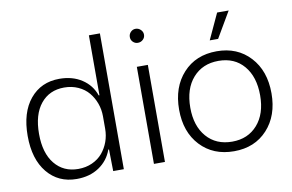

<svg xmlns="http://www.w3.org/2000/svg" viewBox="-77 -868 1545 1015"><g transform="rotate(-10 696.0 -361.0)"><path d="M258.8 7.8Q160.6 7.8 101.3 -64.2Q42 -136.2 42 -261.2Q42 -386.7 101.3 -458.3Q160.6 -529.8 258.8 -529.8Q329.1 -529.8 379.4 -496.8Q429.7 -463.9 449.2 -407.2H453.1V-729H512.2V0H455.1L453.1 -116.2H449.2Q429.2 -59.6 379.2 -25.9Q329.1 7.8 258.8 7.8ZM103 -261.2Q103 -158.2 149.9 -100.6Q196.8 -43 275.9 -43Q316.9 -43 350.8 -58.3Q384.8 -73.7 406.5 -99.6Q428.2 -125.5 440.2 -158.4Q452.1 -191.4 452.1 -228V-294.9Q452.1 -331.1 440.2 -364Q428.2 -397 406.5 -423.1Q384.8 -449.2 350.8 -464.6Q316.9 -480 275.9 -480Q196.3 -480 149.7 -422.6Q103 -365.2 103 -261.2Z M673.8 0V-521H732.9V0ZM701.7 -720.2Q717.3 -720.2 729 -709Q740.7 -697.8 740.7 -682.1Q740.7 -666.5 729.2 -655.8Q717.8 -645 701.7 -645Q686.5 -645 675.5 -655.8Q664.6 -666.5 664.6 -682.1Q664.6 -697.8 675.5 -709Q686.5 -720.2 701.7 -720.2Z M1103.5 7.8Q991.7 7.8 923.1 -65.4Q854.5 -138.7 854.5 -258.8Q854.5 -379.4 922.6 -454.1Q990.7 -528.8 1103.5 -528.8Q1213.9 -528.8 1282.2 -454.8Q1350.6 -380.9 1350.6 -259.8Q1350.6 -140.1 1282.7 -66.2Q1214.8 7.8 1103.5 7.8ZM914.6 -258.8Q914.6 -160.6 965.3 -102.3Q1016.1 -43.9 1102.5 -43.9Q1187 -43.9 1238.3 -102.1Q1289.6 -160.2 1289.6 -259.8Q1289.6 -359.4 1239.7 -418.2Q1189.9 -477.1 1103.5 -477.1Q1018.1 -477.1 966.3 -418.5Q914.6 -359.9 914.6 -258.8ZM1077.6 -591.8 1141.6 -730H1203.6L1122.6 -591.8Z"/></g></svg>

Font: Lumene Sans Light
Style: Regular
Weight: 300
Designer: Deni Anggara
Version: Version 1.003;Glyphs 3.1.2 (3151)